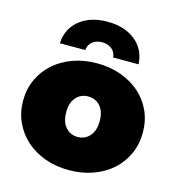

<svg xmlns="http://www.w3.org/2000/svg" viewBox="-115 -876 908 985"><g transform="rotate(15 339.0 -383.5)"><path d="M21 -274Q21 -336 45 -388Q69 -440 111.5 -477.5Q154 -515 212 -536Q270 -557 339 -557Q408 -557 466.5 -536Q525 -515 567.5 -477.5Q610 -440 633.5 -388Q657 -336 657 -274Q657 -212 633.5 -160Q610 -108 567.5 -70Q525 -32 466.5 -11Q408 10 339 10Q270 10 212 -11Q154 -32 111.5 -70Q69 -108 45 -160Q21 -212 21 -274ZM428 -274Q428 -325 403 -353Q378 -381 339 -381Q300 -381 275 -353Q250 -325 250 -274Q250 -223 275 -194.5Q300 -166 339 -166Q378 -166 403 -194.5Q428 -223 428 -274ZM336 -777Q427 -777 484 -731Q541 -685 545 -607H410Q408 -635 387.5 -651.5Q367 -668 336 -668Q305 -668 284.5 -651.5Q264 -635 262 -607H127Q131 -685 188 -731Q245 -777 336 -777Z"/></g></svg>

Font: CMG Sans Black
Style: Regular
Weight: 900
Designer: Julieta Ulanovsky
Foundry: Julieta Ulanovsky
Version: Version 7.200